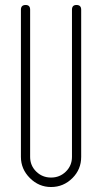

<svg xmlns="http://www.w3.org/2000/svg" viewBox="-20 -742 407 771"><path d="M306 -703V-112Q306 -62 271 -27Q235 9 185 9Q136 9 100 -27Q64 -63 64 -112V-703Q64 -722 83 -722Q101 -722 101 -703V-112Q101 -77 125.5 -53Q150 -29 185 -29Q220 -29 244.5 -53Q269 -77 269 -112V-703Q269 -722 287 -722Q306 -722 306 -703Z"/></svg>

Font: Aaram
Style: Regular
Weight: 400
Designer: Tharique Azeez
Foundry: Tharique Azeez
Version: Version 1.7